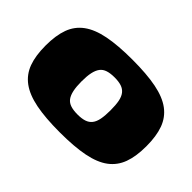

<svg xmlns="http://www.w3.org/2000/svg" viewBox="-94 -672 885 885"><g transform="rotate(45 348.5 -230.0)"><path d="M349 7Q255 7 192 -5.5Q129 -18 91 -46Q53 -74 36.5 -119Q20 -164 20 -230Q20 -296 36.5 -341Q53 -386 91 -414Q129 -442 192 -454.5Q255 -467 349 -467Q443 -467 506 -454.5Q569 -442 606.5 -414Q644 -386 660.5 -341Q677 -296 677 -230Q677 -164 660.5 -119Q644 -74 606.5 -46Q569 -18 506 -5.5Q443 7 349 7ZM349 -109Q376 -109 394 -115Q412 -121 423 -135Q434 -149 438.5 -172.5Q443 -196 443 -230Q443 -265 438.5 -288Q434 -311 423 -325Q412 -339 394 -345Q376 -351 349 -351Q322 -351 303.5 -345Q285 -339 274.5 -325Q264 -311 259 -288Q254 -265 254 -230Q254 -196 259 -172.5Q264 -149 274.5 -135Q285 -121 303.5 -115Q322 -109 349 -109Z"/></g></svg>

Font: Genos Black
Style: Regular
Weight: 900
Designer: Robert E. Leuschke
Foundry: Robert E. Leuschke
Version: Version 1.010